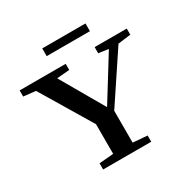

<svg xmlns="http://www.w3.org/2000/svg" viewBox="-178 -984 1146 1155"><g transform="rotate(-30 395.0 -407.0)"><path d="M261.7 -760.3V-814H562V-760.3ZM214.8 0V-43L314 -51.3V-257.3L101.6 -611.3L17.6 -620.6V-663.1H337.4V-620.6L249.5 -613.3L422.9 -313L607.4 -610.8L538.6 -620.6V-663.1H761.7V-620.6L673.3 -609.4L449.2 -272.5V-51.3L548.8 -43V0Z"/></g></svg>

Font: Elstob 6pt SemiBold
Style: Regular
Weight: 600
Designer: Peter S. Baker
Version: Version 1.015